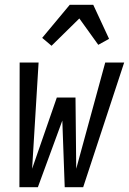

<svg xmlns="http://www.w3.org/2000/svg" viewBox="-20 -781 540 801"><path d="M61 0 62 -520H141L114 -77L217 -374H295L298 -77L419 -520H498L327 0H250L240 -278L138 0ZM195 -590 156 -623 271 -761H369L435 -619L390 -594L311 -704Z"/></svg>

Font: Iosevka SS18
Style: Italic
Weight: 400
Italic angle: -9°
Monospace: yes
Designer: Belleve Invis
Foundry: Belleve Invis
Version: Version 25.1.1; ttfautohint (v1.8.4)